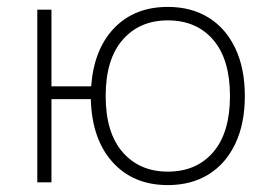

<svg xmlns="http://www.w3.org/2000/svg" viewBox="-20 -528 786 556"><path d="M466 8Q366 8 306 -58.5Q246 -125 243 -241H129V0H88V-500H129V-278H244Q252 -386 311 -447Q370 -508 466 -508Q534 -508 584 -477Q634 -446 661.5 -388Q689 -330 689 -250Q689 -170 661.5 -112Q634 -54 584 -23Q534 8 466 8ZM466 -31Q549 -31 597.5 -87.5Q646 -144 646 -250Q646 -356 597.5 -412.5Q549 -469 466 -469Q384 -469 335 -412.5Q286 -356 286 -250Q286 -144 335 -87.5Q384 -31 466 -31Z"/></svg>

Font: Mulish ExtraLight
Style: Regular
Weight: 200
Designer: Vernon Adams
Foundry: Vernon Adams
Version: Version 3.603